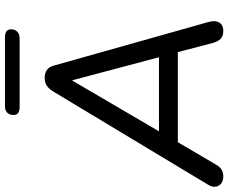

<svg xmlns="http://www.w3.org/2000/svg" viewBox="-93 -819 919 773"><g transform="rotate(-90 366.5 -432.5)"><path d="M43 7Q26 7 15 -1Q4 -9 1.5 -22.5Q-1 -36 8 -52L386 -680Q397 -697 409.5 -704.5Q422 -712 440 -712Q459 -712 471.5 -703Q484 -694 489 -675L664 -54Q670 -33 666.5 -19.5Q663 -6 653 0.5Q643 7 628 7Q608 7 597 -3.5Q586 -14 580 -35L538 -196L571 -176H148L191 -194L90 -22Q82 -7 70 0Q58 7 43 7ZM428 -600 215 -236 193 -252H551L527 -235L430 -600ZM322 -813Q290 -813 290 -837Q290 -854 299.5 -863Q309 -872 325 -872H603Q635 -872 635 -847Q635 -832 625.5 -822.5Q616 -813 599 -813Z"/></g></svg>

Font: Nunito Medium
Style: Italic
Weight: 500
Designer: Vernon Adams
Foundry: Vernon Adams
Version: Version 3.601